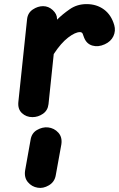

<svg xmlns="http://www.w3.org/2000/svg" viewBox="-20 -571 580 936"><path d="M138 0Q108 0 87 -19.5Q66 -39 69.5 -74L112 -477.5Q115.5 -508.5 140 -524.8Q164.5 -541 190 -541Q216.5 -541 237.2 -521.8Q258 -502.5 258 -479.5V-475Q284.5 -501.5 320.2 -526.2Q356 -551 402 -551Q451 -551 486.8 -524.8Q522.5 -498.5 537 -448.5Q545 -420.5 532.8 -394.5Q520.5 -368.5 490.5 -355Q458.5 -340.5 430.2 -348.8Q402 -357 390 -387.5Q386.5 -398.5 383 -406.5Q379.5 -414.5 369.5 -414.5Q347 -414.5 312.2 -388Q277.5 -361.5 242 -307.5L216.5 -63.5Q213 -32.5 189.2 -16.2Q165.5 0 138 0ZM163.5 344Q135 339.5 116 317Q97 294.5 102.5 259.5L129 111Q134 78 160.2 62.8Q186.5 47.5 214 50Q244.5 53.5 264.5 75.8Q284.5 98 279 133.5L252 282.5Q246.5 316 218.2 332.5Q190 349 163.5 344Z"/></svg>

Font: Edu NSW ACT Cursive
Style: Regular
Weight: 400
Designer: Tina and Corey Anderson, Eben Sorkin, Mirko Velimirovic
Foundry: Sorkin Type Co.
Version: Version 2.000